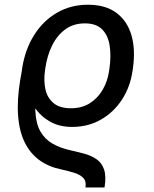

<svg xmlns="http://www.w3.org/2000/svg" viewBox="-20 -573 663 824"><path d="M428.7 231.4H346.7Q351.1 206.1 338.6 191.9Q326.2 177.7 300.8 169.4Q275.4 161.1 241.7 153.8Q189.5 143.1 150.1 115Q110.8 86.9 87.2 40.3Q63.5 -6.3 57.9 -73.7Q52.2 -141.1 66.9 -231L74.7 -274.9L156.2 -273.9L148.9 -230Q129.4 -149.9 131.8 -95.9Q134.3 -42 153.6 -8.5Q172.9 24.9 205.1 43.2Q237.3 61.5 277.3 70.8Q310.5 78.1 341.1 86.4Q371.6 94.7 394 110.1Q416.5 125.5 426.5 154.1Q436.5 182.6 428.7 231.4ZM289.1 -28.3Q234.4 -28.3 194.3 -51.3Q154.3 -74.2 128.4 -112.3Q102.5 -150.4 90.3 -195.8Q87.4 -209.5 82.3 -221.2Q77.1 -232.9 74.5 -244.4Q71.8 -255.9 73.7 -268.1L74.7 -277.8Q87.4 -360.4 126.2 -422.1Q165 -483.9 224.4 -518.3Q283.7 -552.7 356.9 -552.7Q433.1 -552.7 479.7 -517.8Q526.4 -482.9 544.2 -421.4Q562 -359.9 550.3 -278.8L548.8 -269Q539.1 -200.7 503.9 -146.2Q468.8 -91.8 413.8 -60.1Q358.9 -28.3 289.1 -28.3ZM284.2 -108.4Q332 -108.4 366.5 -130.6Q400.9 -152.8 421.6 -189.5Q442.4 -226.1 448.2 -269L449.7 -278.8Q457.5 -334.5 450.4 -378.2Q443.4 -421.9 418 -447.3Q392.6 -472.7 344.2 -472.7Q295.9 -472.7 260.7 -447.3Q225.6 -421.9 203.9 -378.2Q182.1 -334.5 174.3 -278.8L172.9 -269Q167 -226.1 175 -189.5Q183.1 -152.8 209.7 -130.6Q236.3 -108.4 284.2 -108.4Z"/></svg>

Font: Inter 20pt
Style: Italic
Weight: 400
Italic angle: -9.3988°
Version: Version 4.001;git-66647c0bb